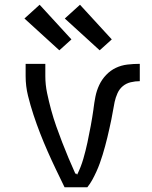

<svg xmlns="http://www.w3.org/2000/svg" viewBox="-20 -789 640 809"><path d="M252 0Q234 -37 216 -74.5Q198 -112 181 -150.5Q164 -189 149 -227.5Q134 -266 121 -305.5Q108 -345 98 -385.5Q88 -426 88 -468V-520H171V-468Q171 -432 178.5 -396.5Q186 -361 195.5 -326Q205 -291 217 -257Q229 -223 242 -189.5Q255 -156 269 -122.5Q283 -89 298 -56L300 -59L305 -53Q321 -85 331 -119.5Q341 -154 348.5 -189Q356 -224 362.5 -259.5Q369 -295 374 -330V-331Q377 -356 382 -381.5Q387 -407 398 -430.5Q409 -454 427 -473Q445 -492 468 -503Q491 -514 517 -517Q543 -520 569 -520V-447Q550 -447 531 -442.5Q512 -438 497.5 -426Q483 -414 475 -396Q467 -378 463 -359.5Q459 -341 456 -322Q453 -303 449 -284.5Q445 -266 441 -247.5Q437 -229 432.5 -210.5Q428 -192 423 -173.5Q418 -155 412.5 -137Q407 -119 400.5 -101Q394 -83 386 -65.5Q378 -48 369 -31.5Q360 -15 348 0ZM400 -577 253 -711 317 -769 451 -623ZM230 -577 83 -711 147 -769 281 -623Z"/></svg>

Font: Bmono
Style: Regular
Weight: 400
Monospace: yes
Designer: Belleve Invis
Foundry: Belleve Invis
Version: Version 11.2.2; ttfautohint (v1.8.2)